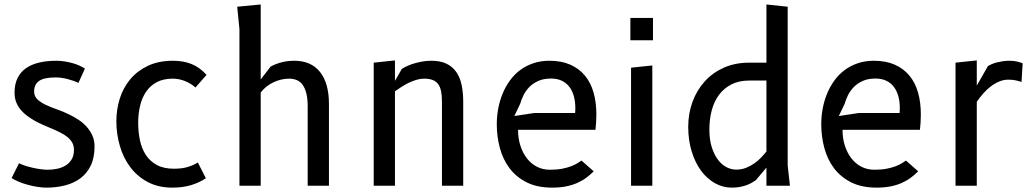

<svg xmlns="http://www.w3.org/2000/svg" viewBox="-20 -830 4590 858"><path d="M330.5 -459.5Q321.5 -464 309 -468.5Q296.5 -473 283 -476.5Q269.5 -480 255.8 -482Q242 -484 229.5 -484Q176.5 -484 154.5 -468.2Q132.5 -452.5 132.5 -421Q132.5 -400 147 -386.2Q161.5 -372.5 184.5 -361.5Q207.5 -350.5 235.8 -340.8Q264 -331 291 -317.5Q310.5 -308 330.5 -295Q350.5 -282 366.5 -264.5Q382.5 -247 392.5 -225Q402.5 -203 402.5 -175.5Q402.5 -125 385.5 -90Q368.5 -55 339.2 -33.2Q310 -11.5 270.8 -1.5Q231.5 8.5 187 8.5Q170 8.5 148.5 5.2Q127 2 105.5 -3.8Q84 -9.5 64.5 -17.5Q45 -25.5 32 -34.5L65 -100.5Q77 -94.5 93.5 -89.2Q110 -84 127.5 -80Q145 -76 162.2 -73.8Q179.5 -71.5 193 -71.5Q216 -71.5 237.2 -76.2Q258.5 -81 274.8 -91.5Q291 -102 300.8 -118.8Q310.5 -135.5 310.5 -160Q310.5 -178.5 302.8 -192.5Q295 -206.5 281.8 -217.2Q268.5 -228 251 -237Q233.5 -246 214 -254.2Q194.5 -262.5 174 -271.2Q153.5 -280 135 -290.5Q117.5 -300.5 101.2 -312.5Q85 -324.5 72.5 -339.5Q60 -354.5 52.5 -373.2Q45 -392 45 -416Q45 -454 58.5 -481.2Q72 -508.5 96.5 -525.5Q121 -542.5 155.5 -550.5Q190 -558.5 231.5 -558.5Q250.5 -558.5 269 -555.5Q287.5 -552.5 304.5 -547.8Q321.5 -543 335.5 -536.5Q349.5 -530 359.5 -523.5Z M853.5 -439Q834 -456.5 807.2 -467.5Q780.5 -478.5 752 -478.5Q710 -478.5 680.5 -462.8Q651 -447 632.8 -420Q614.5 -393 606 -357.2Q597.5 -321.5 597.5 -282Q597.5 -241 605.2 -203.8Q613 -166.5 631.5 -138Q650 -109.5 680.8 -92.8Q711.5 -76 757.5 -76Q796 -76 822.8 -85Q849.5 -94 864 -104L900 -33.5Q872 -14.5 834.8 -3Q797.5 8.5 750.5 8.5Q688 8.5 641 -16.2Q594 -41 562.8 -82.2Q531.5 -123.5 515.8 -177.2Q500 -231 500 -288.5Q500 -340.5 515.2 -389.2Q530.5 -438 561.8 -475.5Q593 -513 640.8 -535.8Q688.5 -558.5 753 -558.5Q799 -558.5 835.2 -544.2Q871.5 -530 903 -495.5Z M1145 0H1050V-700L1040 -800L1145 -810V-475L1189.5 -532.5Q1209 -543.5 1236 -551Q1263 -558.5 1295 -558.5Q1370 -558.5 1410 -508.5Q1450 -458.5 1450 -365V0H1355V-354.5Q1355 -388 1349.2 -411.5Q1343.5 -435 1333 -450Q1322.5 -465 1307 -471.8Q1291.5 -478.5 1272 -478.5Q1252.5 -478.5 1234 -473.8Q1215.5 -469 1199 -460.8Q1182.5 -452.5 1168.8 -441.2Q1155 -430 1145 -416.5Z M1745 0H1650V-550L1745 -560V-468.5L1775.5 -522Q1784.5 -528 1798.5 -534.5Q1812.5 -541 1829.8 -546.2Q1847 -551.5 1867 -555Q1887 -558.5 1907.5 -558.5Q1947 -558.5 1974.2 -545.8Q2001.5 -533 2018.5 -509Q2035.5 -485 2042.8 -451Q2050 -417 2050 -375V0H1955V-375Q1955 -402 1951.2 -421.5Q1947.5 -441 1938.2 -453.8Q1929 -466.5 1913.5 -472.5Q1898 -478.5 1875 -478.5Q1858 -478.5 1840.5 -473.2Q1823 -468 1806.2 -459.8Q1789.5 -451.5 1773.8 -441.5Q1758 -431.5 1745 -422Z M2633 -64.5Q2617.5 -48.5 2599 -35Q2580.5 -21.5 2558 -11.8Q2535.5 -2 2508.2 3.2Q2481 8.5 2447.5 8.5Q2381 8.5 2334 -15Q2287 -38.5 2257.2 -78Q2227.5 -117.5 2213.8 -168.5Q2200 -219.5 2200 -275Q2200 -310.5 2206.5 -345.2Q2213 -380 2226 -411.5Q2239 -443 2258.5 -470Q2278 -497 2304 -516.5Q2330 -536 2362.8 -547.2Q2395.5 -558.5 2435 -558.5Q2489 -558.5 2528.5 -541Q2568 -523.5 2594 -492Q2620 -460.5 2632.5 -416.5Q2645 -372.5 2645 -319Q2645 -303.5 2644 -285Q2643 -266.5 2641 -250H2295Q2295 -212.5 2305.2 -180Q2315.5 -147.5 2334 -123.2Q2352.5 -99 2378.8 -85.2Q2405 -71.5 2437.5 -71.5Q2469.5 -71.5 2493.2 -76.2Q2517 -81 2534 -87.8Q2551 -94.5 2561.8 -101.5Q2572.5 -108.5 2578.5 -112.5ZM2550 -325Q2550.5 -330.5 2550.8 -336Q2551 -341.5 2551 -347Q2551 -375.5 2544.5 -399.5Q2538 -423.5 2524.8 -441.2Q2511.5 -459 2491 -469Q2470.5 -479 2442.5 -479Q2409 -479 2385.2 -468.2Q2361.5 -457.5 2345.2 -440.8Q2329 -424 2319.2 -404Q2309.5 -384 2304.5 -366L2278.5 -311.5L2367.5 -325Z M2895 0H2800V-527.5L2895 -537.5ZM2797 -750H2898V-650H2797Z M3328 -470Q3282 -470 3248.5 -452.8Q3215 -435.5 3193 -406Q3171 -376.5 3160.5 -336.5Q3150 -296.5 3150 -251Q3150 -206.5 3160.5 -173Q3171 -139.5 3187.8 -117Q3204.5 -94.5 3226 -83.2Q3247.5 -72 3270 -72Q3293.5 -72 3313.8 -80Q3334 -88 3351 -100Q3368 -112 3381.5 -126.2Q3395 -140.5 3405 -153V-470ZM3405 0V-81L3357.5 -24.5Q3348.5 -18.5 3338 -12.5Q3327.5 -6.5 3314.5 -2Q3301.5 2.5 3285.8 5.5Q3270 8.5 3250.5 8.5Q3209.5 8.5 3174 -11.8Q3138.5 -32 3112.2 -68Q3086 -104 3070.8 -153.8Q3055.5 -203.5 3055.5 -263Q3055.5 -323 3074.8 -375.2Q3094 -427.5 3129.5 -466.5Q3165 -505.5 3215.2 -527.8Q3265.5 -550 3327.5 -550H3405V-810L3500 -800V-90L3510 0Z M4083 -64.5Q4067.5 -48.5 4049 -35Q4030.5 -21.5 4008 -11.8Q3985.5 -2 3958.2 3.2Q3931 8.5 3897.5 8.5Q3831 8.5 3784 -15Q3737 -38.5 3707.2 -78Q3677.5 -117.5 3663.8 -168.5Q3650 -219.5 3650 -275Q3650 -310.5 3656.5 -345.2Q3663 -380 3676 -411.5Q3689 -443 3708.5 -470Q3728 -497 3754 -516.5Q3780 -536 3812.8 -547.2Q3845.5 -558.5 3885 -558.5Q3939 -558.5 3978.5 -541Q4018 -523.5 4044 -492Q4070 -460.5 4082.5 -416.5Q4095 -372.5 4095 -319Q4095 -303.5 4094 -285Q4093 -266.5 4091 -250H3745Q3745 -212.5 3755.2 -180Q3765.5 -147.5 3784 -123.2Q3802.5 -99 3828.8 -85.2Q3855 -71.5 3887.5 -71.5Q3919.5 -71.5 3943.2 -76.2Q3967 -81 3984 -87.8Q4001 -94.5 4011.8 -101.5Q4022.5 -108.5 4028.5 -112.5ZM4000 -325Q4000.5 -330.5 4000.8 -336Q4001 -341.5 4001 -347Q4001 -375.5 3994.5 -399.5Q3988 -423.5 3974.8 -441.2Q3961.5 -459 3941 -469Q3920.5 -479 3892.5 -479Q3859 -479 3835.2 -468.2Q3811.5 -457.5 3795.2 -440.8Q3779 -424 3769.2 -404Q3759.5 -384 3754.5 -366L3728.5 -311.5L3817.5 -325Z M4485.5 -474Q4465.5 -474 4446 -466Q4426.5 -458 4408.5 -444.5Q4390.5 -431 4374.5 -413Q4358.5 -395 4345 -375V0H4250V-550L4345 -560V-447.5L4395 -535Q4401.5 -539 4411.2 -543.2Q4421 -547.5 4433.5 -550.8Q4446 -554 4460.2 -556.2Q4474.5 -558.5 4489.5 -558.5Q4512 -558.5 4527.2 -554.5Q4542.5 -550.5 4550 -547L4545 -464Q4537.5 -466.5 4522.5 -470.2Q4507.5 -474 4485.5 -474Z"/></svg>

Font: B612
Style: Regular
Weight: 400
Designer: Nicolas Chauveau, Thomas Paillot, Jonathan Favre-Lamarine, Jean-Luc Vinot
Foundry: AIRBUS
Version: Version 1.008